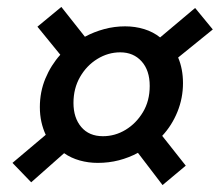

<svg xmlns="http://www.w3.org/2000/svg" viewBox="-20 -603 640 554"><path d="M70 -77 16 -133 112 -214Q104 -231 99.5 -251Q95 -271 95 -294Q95 -338 111 -376.5Q127 -415 154 -445L88 -526L157 -583L225 -497Q251 -511 280.5 -519Q310 -527 341 -527Q370 -527 396 -519Q422 -511 442 -495L543 -580L594 -518L494 -437Q508 -404 508 -363Q508 -320 492 -280.5Q476 -241 448 -211L516 -125L449 -69L378 -162Q352 -148 323 -140.5Q294 -133 262 -133Q235 -133 210 -140Q185 -147 165 -161ZM277 -210Q312 -210 342.5 -228.5Q373 -247 392.5 -279.5Q412 -312 412 -355Q412 -400 388.5 -426Q365 -452 327 -452Q292 -452 261 -433Q230 -414 211 -381Q192 -348 192 -306Q192 -263 214.5 -236.5Q237 -210 277 -210Z"/></svg>

Font: Source Code Pro SemiBold
Style: Italic
Weight: 600
Italic angle: -11°
Monospace: yes
Designer: Paul D. Hunt, Teo Tuominen
Foundry: Adobe Systems Incorporated
Version: Version 1.016;hotconv 1.0.116;makeotfexe 2.5.65601